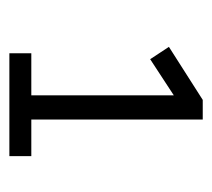

<svg xmlns="http://www.w3.org/2000/svg" viewBox="-42 -704 463 420"><g transform="rotate(90 190.0 -493.5)"><path d="M96 -282V-330H188V-658H213L109 -590L82 -631L198 -705H241V-330H321V-282Z"/></g></svg>

Font: Nunito Sans 12pt ExtraLight 12pt Light
Style: Regular
Weight: 300
Version: Version 3.101;gftools[0.9.27]